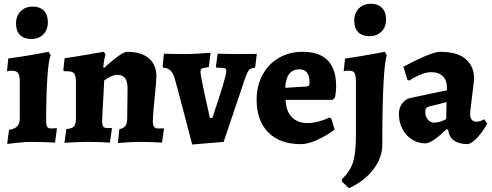

<svg xmlns="http://www.w3.org/2000/svg" viewBox="-20 -753 2609 1019"><path d="M28 -64Q57 -68 71 -82.5Q85 -97 85 -125V-321Q85 -354 75.5 -366Q66 -378 40 -378Q33 -378 26 -376.5Q19 -375 17 -374L24 -443Q89 -451 154 -462.5Q219 -474 238 -478L249 -459Q238 -437 231.5 -343.5Q225 -250 225 -109Q225 -88 231 -79.5Q237 -71 253 -71Q261 -71 269 -72Q277 -73 280 -73L282 -69L272 4Q259 3 223.5 1.5Q188 0 150 0Q117 0 74 4.5Q31 9 18 11ZM65 -627Q65 -668 89.5 -693Q114 -718 154 -718Q192 -718 213 -696Q234 -674 234 -636Q234 -595 210 -570.5Q186 -546 146 -546Q107 -546 86 -567.5Q65 -589 65 -627Z M655 -119 657 -277Q658 -319 644.5 -337.5Q631 -356 602 -356Q574 -356 533 -326L530 -264Q522 -134 522 -112Q522 -90 528 -81.5Q534 -73 550 -73L572 -74L574 -69L563 4Q551 3 518 1.5Q485 0 451 0Q415 0 374.5 2Q334 4 322 5L332 -68Q361 -70 372 -82Q383 -94 383 -122V-316Q383 -351 373.5 -363Q364 -375 335 -375H320L316 -381L323 -444Q386 -453 448.5 -464Q511 -475 529 -478L540 -467Q538 -461 534 -439.5Q530 -418 528 -397L533 -393Q566 -424 602 -451Q638 -478 653 -478Q729 -478 769.5 -444Q810 -410 810 -348Q810 -320 801 -237Q791 -137 791 -113Q791 -90 797.5 -80.5Q804 -71 820 -71L848 -72L850 -68L840 4Q827 3 792.5 1.5Q758 0 723 0Q699 0 659 2.5Q619 5 606 6L613 -67Q635 -72 644.5 -83.5Q654 -95 655 -119Z M905 -344Q889 -393 845 -394L843 -399L850 -468Q861 -468 890.5 -467Q920 -466 951 -466Q994 -466 1038 -469Q1082 -472 1095 -473L1097 -468L1088 -397Q1059 -393 1051.5 -389Q1044 -385 1044 -371Q1044 -355 1065 -258Q1086 -161 1094 -127H1107Q1181 -346 1181 -375Q1181 -386 1175.5 -389.5Q1170 -393 1153 -393H1130L1126 -400L1135 -468Q1146 -468 1178.5 -467Q1211 -466 1247 -466L1343 -467L1334 -394Q1311 -391 1302.5 -382.5Q1294 -374 1283 -344L1167 0L1000 14Q988 -32 953 -166Q918 -300 905 -344Z M1342 -224Q1342 -297 1373 -355Q1404 -413 1459.5 -445.5Q1515 -478 1586 -478Q1764 -478 1764 -295Q1764 -264 1757 -234L1745 -223H1496Q1498 -163 1528.5 -131.5Q1559 -100 1612 -100Q1665 -100 1729 -129L1738 -125L1756 -65Q1718 -36 1667 -12Q1616 12 1576 12Q1465 12 1403.5 -50.5Q1342 -113 1342 -224ZM1607 -294Q1617 -296 1620 -299.5Q1623 -303 1623 -315Q1623 -385 1569 -385Q1498 -385 1494 -287Z M1860 -643Q1860 -684 1884.5 -708.5Q1909 -733 1949 -733Q1986 -733 2007.5 -711Q2029 -689 2029 -651Q2029 -610 2005 -585.5Q1981 -561 1941 -561Q1902 -561 1881 -582.5Q1860 -604 1860 -643ZM1794 210 1796 197Q1839 155 1854 107Q1869 59 1869 -35V-321Q1869 -353 1861.5 -365.5Q1854 -378 1834 -378Q1823 -378 1815 -377Q1807 -376 1804 -375L1811 -442Q1867 -450 1935 -462Q2003 -474 2023 -478L2033 -459Q2022 -433 2015.5 -312.5Q2009 -192 2009 14Q2009 84 1961.5 146Q1914 208 1832 246Z M2359 -63 2349 -67Q2318 -36 2287.5 -14Q2257 8 2238 8Q2199 8 2166.5 -12.5Q2134 -33 2115.5 -69Q2097 -105 2097 -148Q2097 -180 2114 -203.5Q2131 -227 2158 -233L2352 -274V-288Q2352 -327 2330 -348.5Q2308 -370 2268 -370Q2242 -370 2210 -356.5Q2178 -343 2152 -325L2142 -330L2121 -399Q2176 -429 2233 -453.5Q2290 -478 2315 -478Q2409 -478 2452.5 -439Q2496 -400 2496 -338Q2496 -324 2486 -246Q2485 -234 2480 -197Q2475 -160 2475 -145Q2475 -128 2484 -117.5Q2493 -107 2508 -107Q2527 -107 2550 -120L2566 -97Q2546 -60 2517 -27Q2488 6 2464 12Q2417 12 2390 -7Q2363 -26 2359 -63ZM2348 -121 2350 -211 2259 -188Q2247 -185 2242 -178.5Q2237 -172 2237 -160Q2237 -135 2250.5 -118.5Q2264 -102 2286 -102Q2299 -102 2316.5 -107.5Q2334 -113 2348 -121Z"/></svg>

Font: Alegreya ExtraBold
Style: Regular
Weight: 800
Designer: Juan Pablo del Peral
Foundry: Huerta Tipografica
Version: Version 2.007; ttfautohint (v1.6)